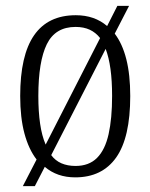

<svg xmlns="http://www.w3.org/2000/svg" viewBox="-20 -596 514 656"><path d="M105 -51Q78 -86 63.5 -140Q49 -194 49 -268Q49 -407 96.5 -475.5Q144 -544 239 -544Q303 -544 346 -507L381 -576H421L372 -481Q398 -447 411.5 -394Q425 -341 425 -268Q425 -126 377 -58Q329 10 237 10Q206 10 180 1Q154 -8 133 -26L99 40H58ZM238 -29Q284 -29 311.5 -56.5Q339 -84 351 -137.5Q363 -191 363 -268Q363 -320 357.5 -360Q352 -400 341 -429L155 -66Q169 -47 190 -38Q211 -29 238 -29ZM322 -466Q307 -485 286.5 -494.5Q266 -504 238 -504Q169 -504 140 -445Q111 -386 111 -268Q111 -215 117 -173.5Q123 -132 136 -102Z"/></svg>

Font: Noto Serif Khmer Condensed Light
Style: Regular
Weight: 300
Width: 3
Designer: Danh Hong and the Monotype Design Team
Foundry: Monotype Imaging Inc.
Version: Version 2.004